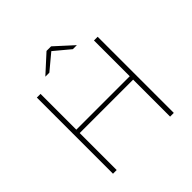

<svg xmlns="http://www.w3.org/2000/svg" viewBox="-217 -1059 1248 1248"><g transform="rotate(-45 407.5 -435.0)"><path d="M687 -700V0H653V-340H162V0H128V-700H162V-371H653V-700ZM516 -757 408 -847 300 -757H263L387 -870H429L553 -757Z"/></g></svg>

Font: Montserrat Alternates ExLight
Style: Regular
Weight: 275
Designer: Julieta Ulanovsky
Foundry: Julieta Ulanovsky
Version: Version 7.200